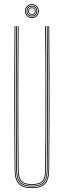

<svg xmlns="http://www.w3.org/2000/svg" viewBox="-20 -930 317 954"><path d="M138.5 5Q93.2 5 73.2 -16Q53.2 -37 52.8 -85Q51.8 -192.5 51.4 -284.6Q51 -376.8 51 -461Q51 -545.2 51.4 -628.2Q51.8 -711.2 52.5 -800H56.5Q55.8 -719.5 55.4 -625.5Q55 -531.5 55 -434.9Q55 -338.2 55.4 -248.5Q55.8 -158.8 56.5 -86.8Q57 -39.2 76 -19.1Q95 1 138.5 1Q182 1 201.1 -19.1Q220.2 -39.2 220.5 -86.8Q221.2 -158.2 221.6 -244.6Q222 -331 222 -425.2Q222 -519.5 221.6 -615Q221.2 -710.5 220.5 -800H224.5Q225.5 -684.5 225.9 -571.8Q226.2 -459 226 -339.8Q225.8 -220.5 224.2 -85Q223.8 -37 203.9 -16Q184 5 138.5 5ZM138.5 -3Q96.8 -3 78.9 -21.9Q61 -40.8 60.5 -86.5Q59.8 -158.2 59.4 -244.6Q59 -331 59 -425.2Q59 -519.5 59.4 -615Q59.8 -710.5 60.5 -800H64.5Q63.8 -719.5 63.4 -625.5Q63 -531.5 63 -434.9Q63 -338.2 63.4 -248.4Q63.8 -158.5 64.5 -86Q65 -41 82.5 -24Q100 -7 138.5 -7Q177.2 -7 194.8 -24Q212.2 -41 212.5 -86Q213.2 -157.8 213.6 -244.4Q214 -331 214 -425.2Q214 -519.5 213.6 -615Q213.2 -710.5 212.5 -800H216.5Q217.2 -719.5 217.6 -625.5Q218 -531.5 218 -435Q218 -338.5 217.6 -248.8Q217.2 -159 216.5 -86.5Q216.2 -40.8 198.2 -21.9Q180.2 -3 138.5 -3ZM138.5 -11Q102.5 -11 85.8 -26.4Q69 -41.8 68.5 -85.5Q67.8 -181.5 67.2 -301.8Q66.8 -422 67.1 -550.6Q67.5 -679.2 68.5 -800H72.5Q71.8 -719.5 71.4 -625.6Q71 -531.8 71 -435.2Q71 -338.8 71.4 -248.6Q71.8 -158.5 72.5 -85.2Q73 -43.5 88.8 -29.2Q104.5 -15 138.5 -15Q172.8 -15 188.5 -29.2Q204.2 -43.5 204.5 -85.2Q205.5 -181.2 205.9 -301.5Q206.2 -421.8 206 -550.4Q205.8 -679 204.5 -800H208.5Q209.2 -719.5 209.6 -625.5Q210 -531.5 210 -434.9Q210 -338.2 209.6 -248.2Q209.2 -158.2 208.5 -85.5Q208.2 -41.8 191.4 -26.4Q174.5 -11 138.5 -11ZM138.5 -840Q124 -840 113.9 -850.1Q103.8 -860.2 103.8 -874.8Q103.8 -889.2 113.9 -899.4Q124 -909.5 138.5 -909.5Q153 -909.5 163.1 -899.4Q173.2 -889.2 173.2 -874.8Q173.2 -860.2 163.1 -850.1Q153 -840 138.5 -840ZM138.5 -844Q151.2 -844 160.2 -853.1Q169.2 -862.2 169.2 -874.8Q169.2 -887.5 160.2 -896.5Q151.2 -905.5 138.5 -905.5Q126 -905.5 116.9 -896.5Q107.8 -887.5 107.8 -874.8Q107.8 -862.2 116.9 -853.1Q126 -844 138.5 -844ZM138.5 -848Q127.2 -848 119.5 -855.8Q111.8 -863.5 111.8 -874.8Q111.8 -886 119.5 -893.8Q127.2 -901.5 138.5 -901.5Q149.8 -901.5 157.5 -893.8Q165.2 -886 165.2 -874.8Q165.2 -863.5 157.5 -855.8Q149.8 -848 138.5 -848ZM138.5 -852Q148 -852 154.6 -858.8Q161.2 -865.5 161.2 -874.8Q161.2 -884.2 154.6 -890.9Q148 -897.5 138.5 -897.5Q129.2 -897.5 122.5 -890.9Q115.8 -884.2 115.8 -874.8Q115.8 -865.5 122.5 -858.8Q129.2 -852 138.5 -852ZM138.5 -856Q130.8 -856 125.2 -861.5Q119.8 -867 119.8 -874.8Q119.8 -882.5 125.2 -888Q130.8 -893.5 138.5 -893.5Q146.2 -893.5 151.8 -888Q157.2 -882.5 157.2 -874.8Q157.2 -867 151.8 -861.5Q146.2 -856 138.5 -856ZM138.5 -860Q153.2 -860 153.2 -874.8Q153.2 -889.5 138.5 -889.5Q123.8 -889.5 123.8 -874.8Q123.8 -860 138.5 -860Z"/></svg>

Font: Big Shoulders Inline Display Thin
Style: Regular
Weight: 100
Designer: Patric King
Foundry: XO Type Co
Version: Version 1.000